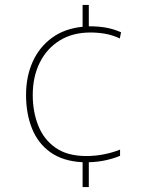

<svg xmlns="http://www.w3.org/2000/svg" viewBox="-20 -744 610 774"><path d="M338 -638Q378 -638 408 -632.5Q438 -627 468 -614L463 -589Q433 -603 403.5 -608Q374 -613 345 -613Q273 -613 221 -581Q169 -549 140.5 -492Q112 -435 112 -361Q112 -293 134.5 -237Q157 -181 204.5 -148Q252 -115 328 -115Q364 -115 399.5 -122Q435 -129 464 -141V-116Q441 -106 408.5 -98.5Q376 -91 338 -90V10H313V-90Q234 -94 183.5 -130Q133 -166 109 -226Q85 -286 85 -361Q85 -436 112 -495.5Q139 -555 190 -592Q241 -629 313 -636V-724H338Z"/></svg>

Font: Noto Sans Thin
Style: Regular
Weight: 100
Designer: Monotype Design Team
Foundry: Monotype Imaging Inc.
Version: Version 2.007